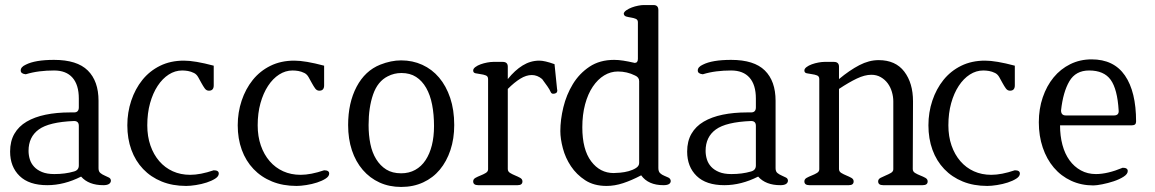

<svg xmlns="http://www.w3.org/2000/svg" viewBox="-20 -733 4572 760"><path d="M419 -17Q417 0 389 0Q331 0 301 -34Q234 0 167 0Q95 0 57.5 -36.5Q20 -73 20 -133Q20 -174 37 -203.5Q54 -233 85.5 -251.5Q117 -270 160.5 -279Q204 -288 257 -288H273Q292 -288 292 -308V-343Q292 -397 267 -425.5Q242 -454 194 -454Q164 -454 136 -450.5Q108 -447 82 -439Q62 -441 62 -454Q62 -468 82 -477Q119 -496 194 -496Q285 -496 327.5 -454Q370 -412 370 -334V-67Q370 -54 377.5 -48Q385 -42 394.5 -38Q404 -34 411.5 -30Q419 -26 419 -17ZM292 -235Q292 -254 273 -254Q174 -250 133.5 -220.5Q93 -191 93 -136Q93 -119 98 -102.5Q103 -86 115 -73Q127 -60 146.5 -52Q166 -44 195 -44Q238 -44 272 -54Q292 -59 292 -78Z M846 -46Q846 -35 832 -26Q818 -17 798 -10.5Q778 -4 755.5 -0.5Q733 3 717 3Q663 3 620 -14.5Q577 -32 546.5 -64Q516 -96 500 -140Q484 -184 484 -237Q484 -288 499.5 -334.5Q515 -381 543.5 -416.5Q572 -452 613.5 -472.5Q655 -493 708 -493Q751 -493 826 -473V-395Q826 -374 807 -374Q797 -374 790.5 -383Q784 -392 777.5 -404Q771 -416 764.5 -427.5Q758 -439 748 -444Q736 -450 724 -452Q712 -454 701 -454Q673 -454 648 -438Q623 -422 604 -393Q585 -364 574 -324.5Q563 -285 563 -237Q563 -193 575.5 -157Q588 -121 610.5 -95Q633 -69 664 -55Q695 -41 733 -41Q773 -41 826 -59Q846 -59 846 -46Z M1283 -46Q1283 -35 1269 -26Q1255 -17 1235 -10.5Q1215 -4 1192.5 -0.5Q1170 3 1154 3Q1100 3 1057 -14.5Q1014 -32 983.5 -64Q953 -96 937 -140Q921 -184 921 -237Q921 -288 936.5 -334.5Q952 -381 980.5 -416.5Q1009 -452 1050.5 -472.5Q1092 -493 1145 -493Q1188 -493 1263 -473V-395Q1263 -374 1244 -374Q1234 -374 1227.5 -383Q1221 -392 1214.5 -404Q1208 -416 1201.5 -427.5Q1195 -439 1185 -444Q1173 -450 1161 -452Q1149 -454 1138 -454Q1110 -454 1085 -438Q1060 -422 1041 -393Q1022 -364 1011 -324.5Q1000 -285 1000 -237Q1000 -193 1012.5 -157Q1025 -121 1047.5 -95Q1070 -69 1101 -55Q1132 -41 1170 -41Q1210 -41 1263 -59Q1283 -59 1283 -46Z M1778 -238Q1778 -184 1763 -139Q1748 -94 1721 -61.5Q1694 -29 1655 -11Q1616 7 1568 7Q1521 7 1482.5 -10.5Q1444 -28 1416 -60.5Q1388 -93 1373 -138Q1358 -183 1358 -238Q1358 -326 1391.5 -389.5Q1425 -453 1485 -477Q1528 -494 1568 -494Q1613 -494 1651.5 -476.5Q1690 -459 1718 -426Q1746 -393 1762 -345.5Q1778 -298 1778 -238ZM1698 -234Q1698 -280 1690.5 -318.5Q1683 -357 1667 -385Q1651 -413 1627 -428.5Q1603 -444 1569 -444Q1540 -444 1515 -431Q1475 -411 1457 -359.5Q1439 -308 1439 -238Q1439 -198 1446 -163.5Q1453 -129 1469 -103Q1485 -77 1509 -62Q1533 -47 1568 -47Q1599 -47 1623.5 -60.5Q1648 -74 1664.5 -99Q1681 -124 1689.5 -158Q1698 -192 1698 -234Z M2186 -376Q2186 -368 2181.5 -365Q2177 -362 2171 -362Q2163 -361 2159.5 -369.5Q2156 -378 2147 -391L2126 -420Q2107 -436 2085 -436Q2063 -436 2039.5 -421.5Q2016 -407 1990 -381V-64Q1990 -54 1999 -48.5Q2008 -43 2019 -38.5Q2030 -34 2039 -29Q2048 -24 2048 -15Q2048 0 2029 0H1873Q1853 0 1853 -15Q1853 -24 1862 -29Q1871 -34 1882.5 -38.5Q1894 -43 1903 -48.5Q1912 -54 1912 -63V-420Q1912 -431 1903 -434.5Q1894 -438 1882.5 -439.5Q1871 -441 1862 -443Q1853 -445 1853 -454Q1853 -461 1861.5 -467.5Q1870 -474 1882.5 -478.5Q1895 -483 1908.5 -485.5Q1922 -488 1932 -488H1970Q1990 -488 1990 -469V-420Q2018 -455 2049 -474Q2080 -493 2115 -493Q2136 -493 2175 -479L2185 -381Q2185 -379 2185.5 -378Q2186 -377 2186 -376Z M2635 -17Q2635 0 2606 0Q2546 0 2518 -39Q2480 -19 2446.5 -8Q2413 3 2381 3Q2331 3 2296.5 -19.5Q2262 -42 2240 -75Q2218 -108 2208 -146Q2198 -184 2198 -214Q2198 -259 2210 -308.5Q2222 -358 2247.5 -400Q2273 -442 2313.5 -469Q2354 -496 2411 -496Q2428 -496 2447 -493Q2466 -490 2488 -485Q2489 -485 2490 -484.5Q2491 -484 2492 -484Q2505 -484 2505 -500V-645Q2505 -655 2496.5 -658.5Q2488 -662 2478 -663.5Q2468 -665 2459 -667.5Q2450 -670 2449 -679Q2450 -686 2459.5 -692.5Q2469 -699 2481 -703.5Q2493 -708 2506 -710.5Q2519 -713 2527 -713H2567Q2586 -713 2586 -693V-68Q2586 -54 2593 -47.5Q2600 -41 2609 -37.5Q2618 -34 2626 -30Q2634 -26 2635 -17ZM2510 -412Q2510 -427 2494 -434Q2462 -450 2426 -450Q2397 -450 2371.5 -434.5Q2346 -419 2326.5 -390Q2307 -361 2296 -320Q2285 -279 2285 -229Q2285 -141 2320 -94.5Q2355 -48 2409 -48Q2418 -48 2435 -49.5Q2452 -51 2468.5 -55.5Q2485 -60 2497.5 -68Q2510 -76 2510 -88Z M3099 -17Q3097 0 3069 0Q3011 0 2981 -34Q2914 0 2847 0Q2775 0 2737.5 -36.5Q2700 -73 2700 -133Q2700 -174 2717 -203.5Q2734 -233 2765.5 -251.5Q2797 -270 2840.5 -279Q2884 -288 2937 -288H2953Q2972 -288 2972 -308V-343Q2972 -397 2947 -425.5Q2922 -454 2874 -454Q2844 -454 2816 -450.5Q2788 -447 2762 -439Q2742 -441 2742 -454Q2742 -468 2762 -477Q2799 -496 2874 -496Q2965 -496 3007.5 -454Q3050 -412 3050 -334V-67Q3050 -54 3057.5 -48Q3065 -42 3074.5 -38Q3084 -34 3091.5 -30Q3099 -26 3099 -17ZM2972 -235Q2972 -254 2953 -254Q2854 -250 2813.5 -220.5Q2773 -191 2773 -136Q2773 -119 2778 -102.5Q2783 -86 2795 -73Q2807 -60 2826.5 -52Q2846 -44 2875 -44Q2918 -44 2952 -54Q2972 -59 2972 -78Z M3652 -15Q3652 0 3632 0H3476Q3456 0 3456 -15Q3456 -24 3465.5 -29Q3475 -34 3486 -38.5Q3497 -43 3506.5 -48.5Q3516 -54 3516 -63V-332Q3516 -350 3510.5 -369Q3505 -388 3494 -403Q3483 -418 3466.5 -427.5Q3450 -437 3429 -437Q3403 -437 3371.5 -422Q3340 -407 3301 -381V-64Q3301 -54 3310 -48.5Q3319 -43 3330 -38.5Q3341 -34 3350 -29Q3359 -24 3359 -15Q3359 0 3340 0H3184Q3164 0 3164 -15Q3164 -24 3173 -29Q3182 -34 3193.5 -38.5Q3205 -43 3214 -48.5Q3223 -54 3223 -63V-420Q3223 -431 3214 -434.5Q3205 -438 3193.5 -439.5Q3182 -441 3173 -443Q3164 -445 3164 -454Q3164 -461 3172.5 -467.5Q3181 -474 3193.5 -478.5Q3206 -483 3219.5 -485.5Q3233 -488 3243 -488H3281Q3301 -488 3301 -469V-420Q3343 -455 3381.5 -475Q3420 -495 3458 -495Q3525 -495 3559.5 -449.5Q3594 -404 3594 -332L3593 -64Q3593 -54 3602 -48.5Q3611 -43 3622.5 -38.5Q3634 -34 3643 -29Q3652 -24 3652 -15Z M4017 -46Q4017 -35 4003 -26Q3989 -17 3969 -10.5Q3949 -4 3926.5 -0.5Q3904 3 3888 3Q3834 3 3791 -14.5Q3748 -32 3717.5 -64Q3687 -96 3671 -140Q3655 -184 3655 -237Q3655 -288 3670.5 -334.5Q3686 -381 3714.5 -416.5Q3743 -452 3784.5 -472.5Q3826 -493 3879 -493Q3922 -493 3997 -473V-395Q3997 -374 3978 -374Q3968 -374 3961.5 -383Q3955 -392 3948.5 -404Q3942 -416 3935.5 -427.5Q3929 -439 3919 -444Q3907 -450 3895 -452Q3883 -454 3872 -454Q3844 -454 3819 -438Q3794 -422 3775 -393Q3756 -364 3745 -324.5Q3734 -285 3734 -237Q3734 -193 3746.5 -157Q3759 -121 3781.5 -95Q3804 -69 3835 -55Q3866 -41 3904 -41Q3944 -41 3997 -59Q4017 -59 4017 -46Z M4477 -252Q4477 -237 4461 -237H4176Q4176 -195 4185.5 -159.5Q4195 -124 4213.5 -98.5Q4232 -73 4258.5 -58.5Q4285 -44 4318 -44Q4364 -44 4424 -69Q4444 -69 4444 -56Q4444 -44 4427.5 -33.5Q4411 -23 4388.5 -15.5Q4366 -8 4343 -3.5Q4320 1 4308 1Q4260 1 4220 -17.5Q4180 -36 4151.5 -69.5Q4123 -103 4107.5 -149Q4092 -195 4092 -249Q4092 -302 4107.5 -347.5Q4123 -393 4150.5 -426.5Q4178 -460 4216.5 -479Q4255 -498 4301 -498Q4389 -498 4433 -434Q4477 -370 4477 -252ZM4408 -296Q4403 -380 4376.5 -417Q4350 -454 4291 -454Q4238 -454 4213 -411.5Q4188 -369 4180 -296Q4180 -276 4199 -276H4389Q4410 -276 4408 -296Z"/></svg>

Font: Jura
Style: Regular
Weight: 400
Designer: Ed Merritt
Foundry: Ten by Twenty
Version: Version 1.007